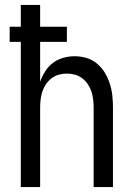

<svg xmlns="http://www.w3.org/2000/svg" viewBox="-20 -755 540 775"><path d="M64 0V-586H19V-647H64V-735H142V-647H250V-586H142V-425Q150 -447 162.5 -467Q175 -487 193.5 -501Q212 -515 235 -521.5Q258 -528 281 -528Q306 -528 329.5 -521Q353 -514 372 -498Q391 -482 403.5 -461Q416 -440 423.5 -416.5Q431 -393 433.5 -368.5Q436 -344 436 -320V0H358V-320Q358 -337 356 -353.5Q354 -370 349 -385.5Q344 -401 334.5 -415Q325 -429 312 -439Q299 -449 283 -453.5Q267 -458 250 -458Q233 -458 217 -453.5Q201 -449 188 -439Q175 -429 165.5 -415Q156 -401 151 -385.5Q146 -370 144 -353.5Q142 -337 142 -320V0Z"/></svg>

Font: Moesevka
Style: Regular
Weight: 400
Monospace: yes
Designer: Belleve Invis
Foundry: Belleve Invis
Version: Version 32.5.0; ttfautohint (v1.8.4)